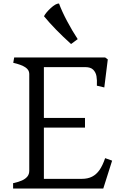

<svg xmlns="http://www.w3.org/2000/svg" viewBox="-20 -1079 707 1099"><path d="M466.5 -348.8H231.2V-55.2H447.2Q482.5 -55.2 507 -67.8Q531.5 -80.2 549.4 -105.6Q567.2 -131 581.8 -173.8L621.8 -159.5L571.2 0H55V-30.5Q86.5 -37.2 106.1 -46.2Q125.8 -55.2 136.6 -68.5Q147.5 -81.8 147.5 -101.8V-656.5Q147.5 -678.8 124.8 -693.9Q102 -709 55.8 -719.5L61.2 -750H582L597 -739L577 -578.5L534.5 -588.5Q536.2 -620.8 532.2 -643Q528.2 -665.2 513.5 -680Q498.8 -694.8 467.8 -694.8H231.2V-404H466.5ZM386.8 -827 424.8 -855Q393.8 -902 363.8 -958.5Q333.8 -1015 317.8 -1059Q298.8 -1059 270.2 -1032.5Q241.8 -1006 231.8 -986Q292.8 -912 386.8 -827Z"/></svg>

Font: TMT Limkin
Style: Regular
Weight: 400
Designer: Gabriel Drozdov
Version: Version 1.000;Glyphs 3.1.2 (3151)